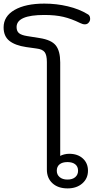

<svg xmlns="http://www.w3.org/2000/svg" viewBox="-128 -1035 539 1065"><path d="M132 -94V-691Q132 -729 120 -745.5Q108 -762 74 -766L17 -774Q-44 -783 -76 -808.5Q-108 -834 -108 -883Q-108 -945 -47 -980Q14 -1015 118 -1015Q185 -1015 248 -1000Q311 -985 357 -957Q372 -950 372 -931Q372 -919 365 -911Q357 -900 343 -900Q331 -900 317 -907Q268 -931 223.5 -941.5Q179 -952 118 -952Q-36 -952 -36 -885Q-36 -862 -22.5 -851Q-9 -840 22 -835L91 -824Q157 -814 181.5 -783Q206 -752 206 -689V-170Q214 -175 228 -178.5Q242 -182 256 -182Q303 -182 331.5 -156Q360 -130 360 -88Q360 -45 328.5 -17.5Q297 10 247 10Q194 10 163 -18.5Q132 -47 132 -94ZM305 -88Q305 -111 289.5 -123.5Q274 -136 246 -136Q218 -136 202.5 -123.5Q187 -111 187 -88Q187 -66 203 -52.5Q219 -39 246 -39Q274 -39 289.5 -52.5Q305 -66 305 -88Z"/></svg>

Font: Kodchasan
Style: Regular
Weight: 400
Version: Version 1.000; ttfautohint (v1.6)